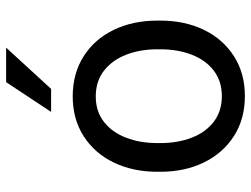

<svg xmlns="http://www.w3.org/2000/svg" viewBox="-114 -676 800 611"><g transform="rotate(-90 285.5 -370.0)"><path d="M44.9 0ZM284.7 -538.1Q357.9 -538.1 412.6 -503.2Q467.3 -468.3 496.6 -407.2Q525.9 -346.2 525.9 -269.5V-258.3Q525.9 -181.6 496.6 -120.8Q467.3 -60.1 412.8 -25.1Q358.4 9.8 285.6 9.8Q212.9 9.8 158.4 -25.1Q104 -60.1 74.5 -120.8Q44.9 -181.6 44.9 -258.3V-269.5Q44.9 -346.2 74.2 -407.2Q103.5 -468.3 158 -503.2Q212.4 -538.1 284.7 -538.1ZM285.6 -63.5Q333.5 -63.5 367.2 -89.6Q400.9 -115.7 417.7 -160.2Q434.6 -204.6 434.6 -258.3V-269.5Q434.6 -323.2 417.5 -367.7Q400.4 -412.1 366.7 -438.5Q333 -464.8 284.7 -464.8Q236.8 -464.8 203.4 -438.5Q169.9 -412.1 153.1 -367.7Q136.2 -323.2 136.2 -269.5V-258.3Q136.2 -204.6 153.1 -160.2Q169.9 -115.7 203.6 -89.6Q237.3 -63.5 285.6 -63.5ZM439.9 -750 308.6 -606.9H235.4L330.1 -750Z"/></g></svg>

Font: Heebo
Style: Regular
Weight: 400
Designer: Oded Ezer
Foundry: Meir Sadan
Version: Version 2.001; ttfautohint (v1.5.14-ce02) -l 8 -r 50 -G 200 